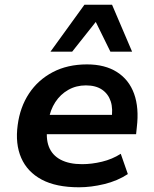

<svg xmlns="http://www.w3.org/2000/svg" viewBox="-20 -784 654 814"><path d="M315 10Q218 10 157 -22.5Q96 -55 70 -114.5Q44 -174 55 -254Q65 -330 103 -387.5Q141 -445 203.5 -478Q266 -511 349 -511Q425 -511 476 -478.5Q527 -446 548.5 -386.5Q570 -327 560 -244L557 -215H156L168 -297H470L452 -276Q460 -322 449.5 -354Q439 -386 412.5 -404Q386 -422 344 -422Q303 -422 269.5 -403Q236 -384 214.5 -351Q193 -318 186 -275L182 -252Q173 -199 187 -162.5Q201 -126 237 -107Q273 -88 328 -88Q369 -88 412.5 -98.5Q456 -109 492 -132L522 -46Q478 -17 422 -3.5Q366 10 315 10ZM194 -565 338 -764H455L540 -565H448L386 -691L286 -565Z"/></svg>

Font: Nunito Sans 7pt
Style: Bold Italic
Weight: 700
Italic angle: -9°
Version: Version 3.101;gftools[0.9.27]